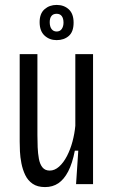

<svg xmlns="http://www.w3.org/2000/svg" viewBox="-20 -748 462 780"><path d="M163 12Q132 12 112.5 -1.5Q93 -15 82.5 -37Q72 -59 67 -84.5Q62 -110 61 -133Q60 -156 60 -173V-528H132V-199Q132 -175 133 -150Q134 -125 138 -103Q142 -81 152.5 -68Q163 -55 182 -55Q202 -55 220 -71Q238 -87 252 -114Q266 -141 274.5 -173Q283 -205 286 -237V-528H358V-200V0H289L298 -136H284Q274 -84 257 -51.5Q240 -19 217 -3.5Q194 12 163 12ZM210 -585Q181 -585 161 -603.5Q141 -622 141 -658Q141 -693 161 -710.5Q181 -728 210 -728Q240 -728 259.5 -710Q279 -692 279 -656Q279 -619 259.5 -602Q240 -585 210 -585ZM210 -620Q224 -620 231 -630.5Q238 -641 238 -656Q238 -673 231 -682.5Q224 -692 210 -692Q196 -692 189 -683Q182 -674 182 -658Q182 -640 189.5 -630Q197 -620 210 -620Z"/></svg>

Font: Bricolage Grotesque Condensed Light
Style: Regular
Weight: 300
Width: 3
Designer: Mathieu Triay
Foundry: Atelier Triay
Version: Version 1.000;gftools[0.9.30]